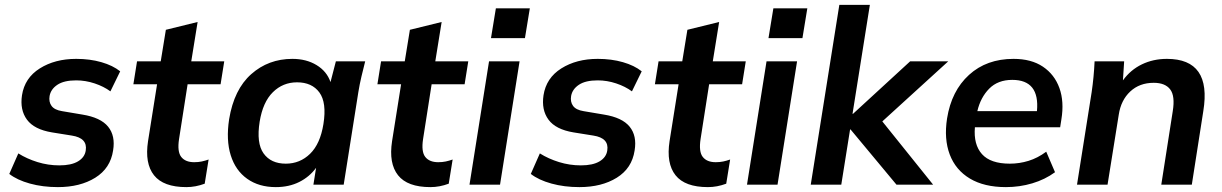

<svg xmlns="http://www.w3.org/2000/svg" viewBox="-20 -756 5004 786"><path d="M217 10Q155 10 102.5 -4.5Q50 -19 18 -44L55 -128Q90 -106 133.5 -92.5Q177 -79 223 -79Q272 -79 299.5 -95.5Q327 -112 331 -140Q339 -191 274 -201L193 -214Q120 -226 90.5 -266Q61 -306 70 -366Q81 -437 143 -476Q205 -515 292 -515Q348 -515 395 -501.5Q442 -488 472 -464L432 -382Q405 -402 367.5 -414.5Q330 -427 292 -427Q242 -427 215 -409Q188 -391 183 -363Q179 -339 191 -322.5Q203 -306 234 -301L317 -287Q392 -275 422.5 -237.5Q453 -200 443 -140Q432 -67 370 -28.5Q308 10 217 10Z M743 10Q649 10 610.5 -38.5Q572 -87 586 -178L623 -411H526L541 -505H638L659 -634L789 -666L763 -505H898L883 -411H748L713 -187Q705 -135 722 -113.5Q739 -92 775 -92Q792 -92 806 -95Q820 -98 834 -103L818 -4Q799 3 780.5 6.5Q762 10 743 10Z M1109 10Q1040 10 992 -24Q944 -58 924.5 -120.5Q905 -183 918 -268Q938 -390 1008.5 -452.5Q1079 -515 1177 -515Q1234 -515 1276 -489.5Q1318 -464 1333 -420L1355 -505H1475Q1467 -474 1459.5 -442Q1452 -410 1447 -379L1387 0H1263L1274 -69Q1247 -32 1205 -11Q1163 10 1109 10ZM1150 -86Q1208 -86 1249.5 -126.5Q1291 -167 1304 -248Q1318 -336 1287.5 -377.5Q1257 -419 1196 -419Q1138 -419 1097 -378.5Q1056 -338 1043 -258Q1029 -170 1059 -128Q1089 -86 1150 -86Z M1742 10Q1648 10 1609.5 -38.5Q1571 -87 1585 -178L1622 -411H1525L1540 -505H1637L1658 -634L1788 -666L1762 -505H1897L1882 -411H1747L1712 -187Q1704 -135 1721 -113.5Q1738 -92 1774 -92Q1791 -92 1805 -95Q1819 -98 1833 -103L1817 -4Q1798 3 1779.5 6.5Q1761 10 1742 10Z M1990 -600 2010 -722H2149L2129 -600ZM1902 0 1982 -505H2107L2027 0Z M2352 10Q2290 10 2237.5 -4.5Q2185 -19 2153 -44L2190 -128Q2225 -106 2268.5 -92.5Q2312 -79 2358 -79Q2407 -79 2434.5 -95.5Q2462 -112 2466 -140Q2474 -191 2409 -201L2328 -214Q2255 -226 2225.5 -266Q2196 -306 2205 -366Q2216 -437 2278 -476Q2340 -515 2427 -515Q2483 -515 2530 -501.5Q2577 -488 2607 -464L2567 -382Q2540 -402 2502.5 -414.5Q2465 -427 2427 -427Q2377 -427 2350 -409Q2323 -391 2318 -363Q2314 -339 2326 -322.5Q2338 -306 2369 -301L2452 -287Q2527 -275 2557.5 -237.5Q2588 -200 2578 -140Q2567 -67 2505 -28.5Q2443 10 2352 10Z M2878 10Q2784 10 2745.5 -38.5Q2707 -87 2721 -178L2758 -411H2661L2676 -505H2773L2794 -634L2924 -666L2898 -505H3033L3018 -411H2883L2848 -187Q2840 -135 2857 -113.5Q2874 -92 2910 -92Q2927 -92 2941 -95Q2955 -98 2969 -103L2953 -4Q2934 3 2915.5 6.5Q2897 10 2878 10Z M3126 -600 3146 -722H3285L3265 -600ZM3038 0 3118 -505H3243L3163 0Z M3299 0 3416 -736H3541L3470 -290H3472L3706 -505H3862L3592 -259L3800 0H3650L3462 -226H3460L3424 0Z M4098 10Q4009 10 3950.5 -25Q3892 -60 3868 -123.5Q3844 -187 3857 -271Q3875 -384 3947 -449.5Q4019 -515 4129 -515Q4202 -515 4249.5 -483Q4297 -451 4317 -395.5Q4337 -340 4325 -267L4320 -235H3971Q3965 -164 4000 -125Q4035 -86 4114 -86Q4153 -86 4190.5 -97.5Q4228 -109 4263 -135L4299 -51Q4258 -21 4206 -5.5Q4154 10 4098 10ZM4124 -429Q4065 -429 4029.5 -393Q3994 -357 3981 -301H4225Q4237 -429 4124 -429Z M4389 0 4449 -379Q4458 -440 4461 -505H4582L4577 -427Q4608 -470 4654.5 -492.5Q4701 -515 4757 -515Q4941 -515 4906 -301L4859 0H4734L4781 -301Q4791 -363 4770.5 -390Q4750 -417 4703 -417Q4645 -417 4607 -381.5Q4569 -346 4560 -287L4514 0Z"/></svg>

Font: Mulish
Style: Bold Italic
Weight: 700
Italic angle: -9°
Designer: Vernon Adams
Foundry: Vernon Adams
Version: Version 3.603; ttfautohint (v1.8.3)